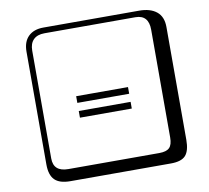

<svg xmlns="http://www.w3.org/2000/svg" viewBox="-99 -865 1297 1189"><g transform="rotate(-10 550.0 -271.0)"><path d="M701 -207V-165H375V-207ZM701 -300V-258H375V-300ZM249 -718Q204 -718 180 -694Q156 -670 156 -625V53Q156 136 249 136H821Q866 136 885 117Q904 98 904 53V-625Q904 -718 821 -718ZM1000 84Q1000 153 973.5 182.5Q947 212 881 212H249Q181 212 150.5 181.5Q120 151 120 84V-625Q120 -687 154 -720.5Q188 -754 249 -754H851Q921 -754 960.5 -722Q1000 -690 1000 -625Z"/></g></svg>

Font: Libertinus Keyboard
Style: Regular
Weight: 700
Designer: Philipp H. Poll
Foundry: Khaled Hosny
Version: Version 6.7